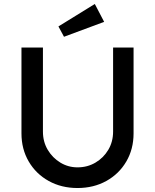

<svg xmlns="http://www.w3.org/2000/svg" viewBox="-20 -940 780 966"><path d="M370 6Q289 6 225 -29.5Q161 -65 124.5 -127.5Q88 -190 88 -269V-701H196V-278Q196 -227 220 -186.5Q244 -146 283.5 -122Q323 -98 370 -98Q420 -98 460.5 -122Q501 -146 525 -186.5Q549 -227 549 -278V-701H652V-269Q652 -190 615.5 -127.5Q579 -65 515 -29.5Q451 6 370 6ZM302 -755 274 -807 457 -920 504 -830Z"/></svg>

Font: Lexend Medium
Style: Regular
Weight: 500
Designer: Bonnie Shaver-Troup, Thomas Jockin
Foundry: Lexend
Version: Version 1.005